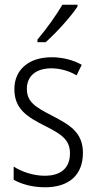

<svg xmlns="http://www.w3.org/2000/svg" viewBox="-20 -785 408 815"><path d="M309 -757V-765H245C217 -718 180 -666 139 -617V-606H174C217 -644 280 -713 309 -757ZM332 -136C332 -223 276 -255 201 -294C129 -331 94 -353 94 -408C94 -463 134 -495 198 -495C236 -495 276 -483 305 -465L327 -510C291 -530 247 -542 199 -542C100 -542 41 -487 41 -407C41 -322 95 -289 172 -250C242 -215 277 -191 277 -134C277 -75 242 -39 170 -39C121 -39 72 -56 38 -78V-22C68 -5 114 10 171 10C275 10 332 -44 332 -136Z"/></svg>

Font: Noto Sans Arabic Cond Light
Style: Regular
Weight: 300
Width: 3
Designer: Monotype Design Team, Nadine Chahine, Nizar Qandah and Khaled Hosny
Foundry: Monotype Imaging Inc.
Version: Version 2.012